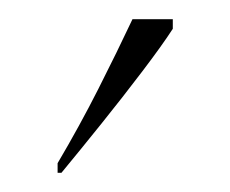

<svg xmlns="http://www.w3.org/2000/svg" viewBox="-20 -786 240 200"><path d="M40 -616Q63 -655 82.5 -693.5Q102 -732 118 -766H160V-756Q149 -739 128.5 -712Q108 -685 85.5 -657Q63 -629 44 -606H40Z"/></svg>

Font: Noto Serif Display Condensed ExtraLight
Style: Regular
Weight: 200
Width: 3
Designer: Monotype Design Team
Foundry: Monotype Imaging Inc.
Version: Version 2.009